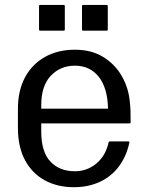

<svg xmlns="http://www.w3.org/2000/svg" viewBox="-20 -745 595 782"><path d="M507 -164.5Q499 -126.5 482.5 -96Q453.5 -41 401.2 -11.8Q349 17.5 281 17.5Q214 17.5 162.5 -10.5Q111 -38.5 82 -92.5Q53 -146.5 53 -224V-301.5Q53 -376.5 82.2 -430.5Q111.5 -484.5 163.8 -513.5Q216 -542.5 285 -542.5Q352 -542.5 399.5 -513.5Q447 -484.5 474.5 -437.8Q502 -391 508 -337Q511 -310.5 511.5 -294.2Q512 -278 512 -246.5Q512 -242.5 507 -242.5H148V-209Q148 -126.5 185.2 -87Q222.5 -47.5 285 -47.5Q334.5 -47.5 372.5 -79Q410.5 -110.5 422.5 -166Q423.5 -169 428 -169H503Q508 -169 507 -164.5ZM285 -477.5Q226 -477.5 187 -436.5Q148 -395.5 148 -316.5V-302.5H420Q418 -387.5 382 -432.5Q346 -477.5 285 -477.5ZM239 -620H144Q139 -620 139 -625V-720Q139 -725 144 -725H239Q244 -725 244 -720V-625Q244 -620 239 -620ZM414 -620H319Q314 -620 314 -625V-720Q314 -725 319 -725H414Q419 -725 419 -720V-625Q419 -620 414 -620Z"/></svg>

Font: MFEK Sans
Style: Regular
Weight: 400
Designer: Owen Earl
Foundry: indestructible type*
Version: Version 0.001; ttfautohint (v1.8.4.7-5d5b)